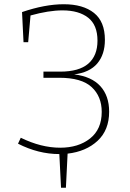

<svg xmlns="http://www.w3.org/2000/svg" viewBox="-20 -720 614 906"><path d="M299 5 291 166H268L260 7Q161 7 65 -42L78 -70Q174 -23 264 -23Q350 -23 405 -66.5Q460 -110 460 -192Q460 -265 412.5 -309Q365 -353 260 -353H185V-382H264Q353 -382 396.5 -419.5Q440 -457 440 -528Q440 -602 396 -636.5Q352 -671 275 -671Q210 -671 124 -647L113 -521H91L84 -663Q192 -700 281 -700Q372 -700 423.5 -659Q475 -618 475 -532Q475 -463 439 -420.5Q403 -378 330 -369Q412 -359 453.5 -313.5Q495 -268 495 -193Q495 -106 440.5 -55.5Q386 -5 299 5Z"/></svg>

Font: Bitter Pro ExtraLight
Style: Regular
Weight: 275
Designer: Sol Matas, and Bitter project Authors
Foundry: Sol Matas
Version: Version 1.010